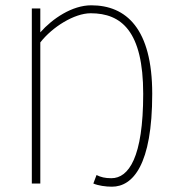

<svg xmlns="http://www.w3.org/2000/svg" viewBox="-20 -692 650 724"><path d="M402 12C481 12 554 -70 554 -338C554 -584 456 -672 324 -672C252 -672 178 -622 132 -570V-660H100V0H132V-532C177 -590 260 -642 322 -642C438 -642 520 -574 520 -338C520 -98 465 -20 400 -20C376 -20 360 -24 344 -32L332 0C350 8 379 12 402 12Z"/></svg>

Font: Source Sans Pro ExtraLight
Style: Regular
Weight: 200
Designer: Paul D. Hunt
Foundry: Adobe Systems Incorporated
Version: Version 3.006;hotconv 1.0.111;makeotfexe 2.5.65597